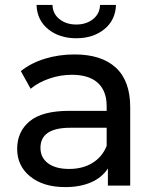

<svg xmlns="http://www.w3.org/2000/svg" viewBox="-20 -757 638 783"><path d="M511 -320V0H420V-70Q396 -33 351.5 -13.5Q307 6 246 6Q157 6 103.5 -37Q50 -80 50 -150Q50 -220 101 -262.5Q152 -305 263 -305H415V-324Q415 -386 379 -419Q343 -452 273 -452Q226 -452 181 -436.5Q136 -421 105 -395L65 -467Q106 -500 163 -517.5Q220 -535 284 -535Q394 -535 452.5 -481Q511 -427 511 -320ZM415 -162V-236H267Q145 -236 145 -154Q145 -114 176 -91Q207 -68 262 -68Q317 -68 357 -92.5Q397 -117 415 -162ZM129 -737H194Q195 -701 222.5 -679Q250 -657 291 -657Q332 -657 359.5 -679Q387 -701 388 -737H453Q451 -675 405.5 -638Q360 -601 291 -601Q222 -601 176.5 -638Q131 -675 129 -737Z"/></svg>

Font: APTA Sans Medium
Style: Bold
Weight: 500
Version: Version 7.200